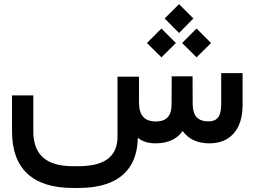

<svg xmlns="http://www.w3.org/2000/svg" viewBox="-20 -704 1250 943"><path d="M788.6 -613.3 859.4 -683.6 929.7 -613.3 859.4 -542ZM874.5 -492.7 945.3 -564 1016.6 -492.7 945.3 -422.4ZM701.7 -492.7 772.9 -564 843.8 -492.7 772.9 -422.4ZM662.6 -203.6Q662.6 -153.3 683.1 -130.4Q703.6 -107.4 745.6 -107.4Q784.7 -107.4 803.7 -128.2Q822.8 -148.9 822.8 -191.9L823.2 -319.3V-329.1H833H916H925.8V-319.3L926.3 -192.9Q926.8 -148.9 945.8 -128.4Q964.8 -107.9 1004.9 -107.9Q1036.1 -107.9 1051.3 -127.4Q1066.4 -147 1066.4 -190.9V-335V-344.7H1076.2H1161.6H1171.4V-335V-187Q1171.4 -99.1 1128.4 -49.6Q1085.4 0 1007.8 0Q921.4 0 877 -60.5Q834.5 0 742.7 0Q689.5 -0.5 656.7 -27.3Q655.3 54.7 621.3 109.6Q587.4 164.6 522.7 191.9Q458 219.2 363.3 219.2H338.4Q190.4 219.2 114.7 149.2Q39.1 79.1 39.1 -59.1V-225.6V-235.4H48.8H133.8H143.6V-225.6V-59.6Q143.6 27.3 191.7 69.8Q239.7 112.3 338.4 112.3H363.3Q462.4 112.3 509.8 76.2Q557.1 40 557.1 -32.7V-317.9V-327.6H566.9H652.8H662.6V-317.9Z"/></svg>

Font: Shabnam Medium WOL
Style: Medium-WOL
Weight: 500
Foundry: DejaVu fonts team - Redesigned by Saber Rastikerdar - Based on Vazir font
Version: Version 5.0.0